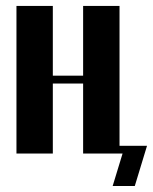

<svg xmlns="http://www.w3.org/2000/svg" viewBox="-20 -515 513 644"><path d="M35.2 -495.1H157.2V-261.2H258.8V-495.1H380.9V-25.9H473.1L432.1 108.9H357.9L391.1 0H258.8V-234.9H157.2V0H35.2Z"/></svg>

Font: Moniqa Black Heading
Style: Regular
Weight: 900
Designer: Rajesh Rajput
Foundry: Rajesh Rajput
Version: Version 1.000